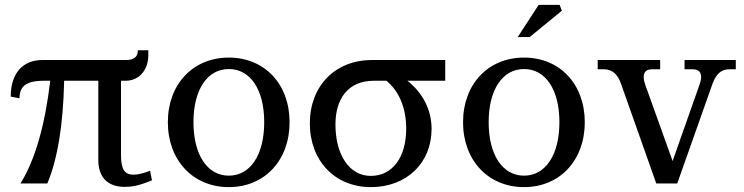

<svg xmlns="http://www.w3.org/2000/svg" viewBox="-20 -752 3048 787"><path d="M476 -115V-421H495C550 -421 588 -465 588 -526V-546H545C545 -523 534 -506 496 -506H154C76 -506 24 -455 24 -356L60 -349C60 -396 84 -421 160 -421H186C164 -237 124 -97 64 0H174C215 -97 239 -237 243 -421H383V-96C383 -26 421 14 491 14C520 14 548 10 603 -13L595 -52C569 -42 546 -36 527 -36C491 -36 476 -58 476 -115Z M918 -32C830 -32 773 -117 773 -251C773 -385 830 -469 918 -469C1006 -469 1063 -385 1063 -251C1063 -117 1006 -32 918 -32ZM668 -251C668 -95 771 15 918 15C1065 15 1167 -95 1167 -251C1167 -407 1065 -516 918 -516C771 -516 668 -407 668 -251Z M1500 -31C1412 -31 1355 -117 1355 -242C1355 -346 1406 -421 1512 -421H1564C1615 -379 1645 -311 1645 -225C1645 -106 1588 -31 1500 -31ZM1250 -246C1250 -93 1353 15 1500 15C1647 15 1749 -84 1749 -224C1749 -302 1713 -371 1650 -421H1805V-506H1505C1353 -506 1250 -399 1250 -246Z M2128 -32C2040 -32 1983 -117 1983 -251C1983 -385 2040 -469 2128 -469C2216 -469 2273 -385 2273 -251C2273 -117 2216 -32 2128 -32ZM1878 -251C1878 -95 1981 15 2128 15C2275 15 2377 -95 2377 -251C2377 -407 2275 -516 2128 -516C1981 -516 1878 -407 1878 -251ZM2102 -600H2151L2283 -708L2274 -732H2188Z M2525 -410 2670 0H2756L2901 -410C2915 -447 2935 -468 2969 -468H2996V-506H2786V-468H2820C2851 -468 2862 -446 2848 -407L2737 -92L2624 -407C2611 -446 2621 -468 2652 -468H2686V-506H2430V-468H2455C2490 -468 2512 -447 2525 -410Z"/></svg>

Font: LT Superior Serif Medium
Style: Regular
Weight: 500
Designer: Daniel Lyons
Foundry: LyonsType
Version: Version 2.120;FEAKit 1.0